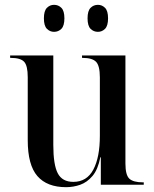

<svg xmlns="http://www.w3.org/2000/svg" viewBox="-20 -766 639 796"><path d="M254 10Q175 10 135 -36Q95 -82 95 -185V-446Q95 -494 80 -510Q65 -526 25 -526H22V-536H201V-165Q201 -83 219.5 -47.5Q238 -12 284 -12Q340 -12 367 -63Q394 -114 394 -203V-445Q394 -494 378 -510Q362 -526 323 -526H320V-536H500V-88Q500 -40 516.5 -25Q533 -10 573 -10H576V0H398V-114H396Q386 -63 363.5 -36.5Q341 -10 312.5 0Q284 10 254 10ZM386 -634Q368 -634 355.5 -646.5Q343 -659 343 -690Q343 -721 355.5 -733.5Q368 -746 386 -746Q403 -746 415.5 -733.5Q428 -721 428 -690Q428 -659 415.5 -646.5Q403 -634 386 -634ZM204 -634Q187 -634 174.5 -646.5Q162 -659 162 -690Q162 -721 174.5 -733.5Q187 -746 204 -746Q222 -746 234.5 -733.5Q247 -721 247 -690Q247 -659 234.5 -646.5Q222 -634 204 -634Z"/></svg>

Font: Noto Serif Display SemiCondensed Medium
Style: Regular
Weight: 500
Width: 4
Designer: Monotype Design Team
Foundry: Monotype Imaging Inc.
Version: Version 2.009